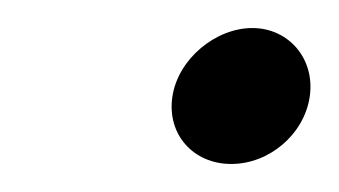

<svg xmlns="http://www.w3.org/2000/svg" viewBox="-20 -412 242 137"><path d="M103 -343C99 -316 118 -295 145 -295C172 -295 197 -316 201 -343C205 -370 186 -392 160 -392C134 -392 107 -370 103 -343Z"/></svg>

Font: Charger Static
Style: Obl
Weight: 1000
Designer: Jasper
Foundry: KineticPlasma Fonts/Cannot Into Space Fonts
Version: Version 1.1